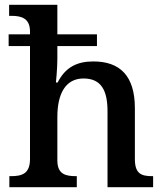

<svg xmlns="http://www.w3.org/2000/svg" viewBox="-20 -780 686 800"><path d="M19 0H300V-46H297C253 -46 219 -54 219 -112V-293C219 -386 251 -453 328 -453C402 -453 428 -403 428 -316V0H618V-46H615C570 -46 542 -55 542 -117V-329C542 -465 479 -524 369 -524C302 -524 253 -501 220 -436H213C213 -436 219 -494 219 -535V-588H384V-637H219V-760H18V-714H27C66 -714 105 -706 105 -649V-637H16V-588H105V-117C105 -55 70 -46 25 -46H19Z"/></svg>

Font: Noto Serif Oriya Medium
Style: Regular
Weight: 500
Designer: David Williams
Foundry: Google LLC, David Williams
Version: Version 1.051